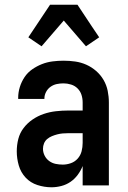

<svg xmlns="http://www.w3.org/2000/svg" viewBox="-20 -785 540 813"><path d="M198 8Q168 8 138.5 -1.5Q109 -11 88.5 -33Q68 -55 59.5 -84.5Q51 -114 51 -144Q51 -171 57.5 -196.5Q64 -222 80 -243Q96 -264 118 -279Q140 -294 165 -302.5Q190 -311 216.5 -314Q243 -317 269 -317H330V-351Q330 -368 325 -383.5Q320 -399 308.5 -410.5Q297 -422 281 -427Q265 -432 249 -432Q234 -432 220 -429Q206 -426 194 -417.5Q182 -409 175 -395.5Q168 -382 168 -368V-366H57V-371Q57 -394 64 -416.5Q71 -439 84 -458.5Q97 -478 116.5 -491.5Q136 -505 157.5 -513.5Q179 -522 202.5 -525Q226 -528 249 -528Q274 -528 298.5 -524.5Q323 -521 345.5 -511Q368 -501 387 -484.5Q406 -468 418.5 -446.5Q431 -425 436 -400.5Q441 -376 441 -351V0H330V-82Q322 -62 309 -44.5Q296 -27 278.5 -15Q261 -3 240 2.5Q219 8 198 8ZM246 -88Q263 -88 280 -94Q297 -100 309 -113.5Q321 -127 325.5 -144.5Q330 -162 330 -180V-221H269Q257 -221 245.5 -220Q234 -219 222.5 -216Q211 -213 200 -208.5Q189 -204 180 -196.5Q171 -189 166.5 -178Q162 -167 162 -155Q162 -140 169 -126Q176 -112 188.5 -103Q201 -94 216 -91Q231 -88 246 -88ZM156 -589 100 -627 192 -765H308L369 -673L400 -627L344 -589L250 -698Z"/></svg>

Font: Iosevka Term Curly
Style: Bold
Weight: 700
Designer: Belleve Invis
Foundry: Belleve Invis
Version: Version 32.3.0